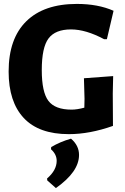

<svg xmlns="http://www.w3.org/2000/svg" viewBox="-20 -674 637 979"><path d="M372 -654Q480 -654 559 -619L525 -474H511Q418 -524 342 -524Q262 -524 227.5 -478Q193 -432 193 -317Q193 -204 227 -159.5Q261 -115 345 -115Q373 -115 410 -125L411 -170L408 -275L557 -286L555 -197L556 -32Q437 10 331 10Q178 10 101 -72.5Q24 -155 24 -309Q24 -477 114 -565.5Q204 -654 372 -654ZM342 33Q383 68 383 116Q383 202 265 285L221 246L220 236Q269 194 269 146Q269 113 240 87L241 76Q286 49 342 33Z"/></svg>

Font: Alegreya Sans ExtraBold
Style: Regular
Weight: 800
Designer: Juan Pablo del Peral
Foundry: Huerta Tipografica
Version: Version 2.007